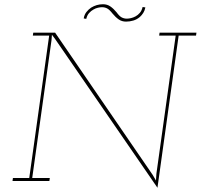

<svg xmlns="http://www.w3.org/2000/svg" viewBox="-20 -854 947 906"><path d="M723 32 823 -686H905L907 -700H733L731 -686H809L718 -34L716 -2L701 -28L240 -700H137L135 -686H212L118 -14H41L39 0H213L215 -14H132L223 -664L225 -690L240 -670ZM511 -790Q525 -773 540 -762.5Q555 -752 575 -752Q592 -752 609 -757Q626 -762 640 -774Q649 -782 656 -793Q663 -804 666 -819Q663 -820 659.5 -820Q656 -820 653 -821Q649 -804 640 -793.5Q631 -783 620 -777Q609 -771 598 -768.5Q587 -766 579 -766Q565 -766 554 -772Q543 -778 530 -796Q516 -813 501 -823.5Q486 -834 466 -834Q451 -834 437 -830Q423 -826 410 -818Q398 -810 388 -797.5Q378 -785 375 -767Q377 -766 380.5 -766Q384 -766 387 -765Q391 -782 400.5 -792.5Q410 -803 421 -809Q431 -815 442 -817.5Q453 -820 461 -820Q475 -820 486 -814Q497 -808 511 -790Z"/></svg>

Font: Josefin Slab Thin Thin
Style: Italic
Weight: 250
Italic angle: -12°
Version: Version 2.000